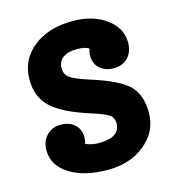

<svg xmlns="http://www.w3.org/2000/svg" viewBox="-107 -802 831 904"><g transform="rotate(-15 308.5 -350.0)"><path d="M335 -423Q469 -381 516.5 -335Q564 -289 564 -201Q564 -110 491.5 -50Q419 10 309 10Q194 10 123 -35Q52 -80 52 -153Q52 -197 78.5 -225Q105 -253 147 -253Q190 -253 215.5 -229.5Q241 -206 241 -168Q241 -153 236 -136Q265 -123 300 -123Q404 -123 404 -192Q404 -219 384.5 -233Q365 -247 302 -267Q171 -308 116 -359Q61 -410 61 -495Q61 -591 135 -650.5Q209 -710 328 -710Q426 -710 490.5 -663Q555 -616 555 -545Q555 -500 529 -472.5Q503 -445 460 -445Q418 -445 392 -468Q366 -491 366 -530Q366 -549 372 -564Q355 -577 313 -577Q269 -577 245 -559Q221 -541 221 -509Q221 -478 243.5 -461.5Q266 -445 335 -423Z"/></g></svg>

Font: Solway ExtraBold
Style: Regular
Weight: 800
Designer: Mariya V. Pigoulevskaya
Foundry: The Northern Block Ltd.
Version: Version 1.000;hotconv 1.0.109;makeotfexe 2.5.65596